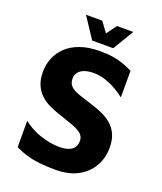

<svg xmlns="http://www.w3.org/2000/svg" viewBox="-155 -941 886 1053"><g transform="rotate(20 288.5 -415.0)"><path d="M295 13.5Q244.3 13.5 203 9Q161.7 4.4 126.7 -5.8Q91.7 -16 58.7 -32.3V-185.9Q105.4 -149.1 163.3 -130.2Q221.1 -111.3 273.5 -111.3Q318.7 -111.3 343.4 -128.4Q368.1 -145.5 368.1 -182.2Q368.1 -208.8 345.8 -225.2Q323.5 -241.6 286.1 -254.2Q248.7 -266.9 203.1 -282.6Q174 -292.5 146.1 -306.3Q118.2 -320.2 96.1 -341.4Q74 -362.6 60.8 -393.7Q47.6 -424.8 47.6 -469.6Q47.6 -510.6 63 -549Q78.4 -587.4 109.6 -617.2Q140.8 -647.1 189.8 -664.5Q238.7 -681.9 304.8 -681.9Q345.9 -681.9 377.6 -677.1Q409.3 -672.3 438.2 -662.5Q467 -652.7 497.3 -637.7V-482.5Q474.1 -501 445.7 -517.3Q417.3 -533.7 386 -544.7Q354.7 -555.7 321.4 -557.1Q290.6 -558.5 266 -551.5Q241.4 -544.5 227.2 -528.8Q213 -513.2 213 -488.6Q213 -460.9 229.8 -444.9Q246.5 -429 276.5 -418.4Q306.5 -407.8 344.2 -396.3Q384.8 -384.3 419.5 -369.5Q454.1 -354.6 479.8 -332.8Q505.5 -310.9 519.9 -279.1Q534.2 -247.3 534.2 -202.1Q534.2 -141.7 506.2 -92.6Q478.1 -43.5 424.9 -15Q371.6 13.5 295 13.5ZM242.9 -721.5 162.6 -842.9H257.8L300.7 -784.1L343.6 -842.9H438.8L365.8 -721.5Z"/></g></svg>

Font: Maven Pro
Style: Regular
Weight: 400
Designer: Joe Prince
Foundry: Joe Prince
Version: Version 2.103